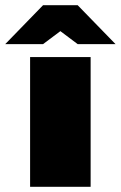

<svg xmlns="http://www.w3.org/2000/svg" viewBox="-66 -720 465 740"><path d="M166.7 -700H233.3L379.2 -550H233.3L166.7 -600L100 -550H-45.8L100 -700ZM50 0V-500H283.3V0Z"/></svg>

Font: BoonTook
Style: Regular
Weight: 400
Designer: Sungsit Sawaiwan
Foundry: FontUni
Version: Version 3.0